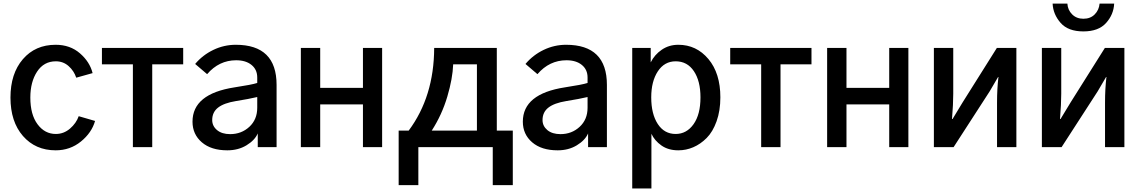

<svg xmlns="http://www.w3.org/2000/svg" viewBox="-20 -817 6333 1066"><path d="M38.1 -275.4Q38.1 -408.2 106.9 -488.3Q175.8 -568.4 289.1 -568.4Q369.1 -568.4 423.8 -521Q478.5 -473.6 494.1 -411.1L403.3 -385.7Q390.6 -423.8 360.8 -450.2Q331.1 -476.6 290 -476.6Q223.6 -476.6 186 -419.4Q148.4 -362.3 148.4 -275.4Q148.4 -180.7 188.5 -127Q228.5 -73.2 290 -73.2Q334 -73.2 368.7 -103Q403.3 -132.8 417 -171.9L507.8 -145.5Q489.3 -80.1 429.2 -31.2Q369.1 17.6 289.1 17.6Q176.8 17.6 107.4 -62Q38.1 -141.6 38.1 -275.4Z M545.9 -460V-550.8H997.1V-460H825.2V0H717.8V-460Z M1158.2 -150.4Q1158.2 -117.2 1185.1 -94.7Q1211.9 -72.3 1257.8 -72.3Q1320.3 -72.3 1364.3 -112.8Q1408.2 -153.3 1408.2 -218.8V-278.3Q1363.3 -267.6 1290 -255.9Q1223.6 -245.1 1190.9 -219.7Q1158.2 -194.3 1158.2 -150.4ZM1048.8 -141.6Q1048.8 -295.9 1282.2 -332Q1378.9 -346.7 1408.2 -356.4V-386.7Q1408.2 -430.7 1376.5 -456.5Q1344.7 -482.4 1291 -482.4Q1196.3 -482.4 1129.9 -405.3L1063.5 -461.9Q1105.5 -511.7 1164.6 -540Q1223.6 -568.4 1289.1 -568.4Q1515.6 -568.4 1515.6 -345.7V0H1411.1V-76.2Q1394.5 -38.1 1348.6 -10.3Q1302.7 17.6 1242.2 17.6Q1152.3 17.6 1100.6 -26.9Q1048.8 -71.3 1048.8 -141.6Z M1650.4 0V-550.8H1757.8V-329.1H1995.1V-550.8H2101.6V0H1995.1V-237.3H1757.8V0Z M2193.4 -91.8H2249Q2389.6 -280.3 2390.6 -550.8H2738.3V-91.8H2827.1V210.9H2715.8V0H2302.7V210.9H2193.4ZM2377 -91.8H2627.9V-460H2496.1Q2493.2 -380.9 2463.4 -280.3Q2433.6 -179.7 2377 -91.8Z M2992.2 -150.4Q2992.2 -117.2 3019 -94.7Q3045.9 -72.3 3091.8 -72.3Q3154.3 -72.3 3198.2 -112.8Q3242.2 -153.3 3242.2 -218.8V-278.3Q3197.3 -267.6 3124 -255.9Q3057.6 -245.1 3024.9 -219.7Q2992.2 -194.3 2992.2 -150.4ZM2882.8 -141.6Q2882.8 -295.9 3116.2 -332Q3212.9 -346.7 3242.2 -356.4V-386.7Q3242.2 -430.7 3210.4 -456.5Q3178.7 -482.4 3125 -482.4Q3030.3 -482.4 2963.9 -405.3L2897.5 -461.9Q2939.5 -511.7 2998.5 -540Q3057.6 -568.4 3123 -568.4Q3349.6 -568.4 3349.6 -345.7V0H3245.1V-76.2Q3228.5 -38.1 3182.6 -10.3Q3136.7 17.6 3076.2 17.6Q2986.3 17.6 2934.6 -26.9Q2882.8 -71.3 2882.8 -141.6Z M3595.7 -276.4Q3595.7 -184.6 3631.8 -128.9Q3668 -73.2 3731.4 -73.2Q3792 -73.2 3830.6 -127.4Q3869.1 -181.6 3869.1 -276.4Q3869.1 -367.2 3832.5 -421.9Q3795.9 -476.6 3731.4 -476.6Q3668.9 -476.6 3632.3 -420.9Q3595.7 -365.2 3595.7 -276.4ZM3490.2 229.5V-550.8H3592.8V-470.7Q3614.3 -513.7 3654.3 -541Q3694.3 -568.4 3746.1 -568.4Q3846.7 -568.4 3913.1 -489.3Q3979.5 -410.2 3979.5 -276.4Q3979.5 -202.1 3958.5 -143.6Q3937.5 -85 3903.3 -50.8Q3869.1 -16.6 3829.1 0.5Q3789.1 17.6 3746.1 17.6Q3690.4 17.6 3652.3 -9.3Q3614.3 -36.1 3596.7 -74.2V229.5Z M4034.2 -460V-550.8H4485.4V-460H4313.5V0H4206.1V-460Z M4572.3 0V-550.8H4679.7V-329.1H4917V-550.8H5023.4V0H4917V-237.3H4679.7V0Z M5165 0V-550.8H5272.5V-295.9Q5272.5 -240.2 5265.6 -156.2H5268.6L5324.2 -248L5514.6 -550.8H5623V0H5515.6V-247.1Q5515.6 -324.2 5523.4 -389.6H5521.5L5474.6 -309.6L5274.4 0Z M5764.6 0V-550.8H5872.1V-295.9Q5872.1 -240.2 5865.2 -156.2H5868.2L5923.8 -248L6114.3 -550.8H6222.7V0H6115.2V-247.1Q6115.2 -324.2 6123 -389.6H6121.1L6074.2 -309.6L5874 0ZM5824.2 -796.9H5906.2Q5908.2 -761.7 5932.6 -737.3Q5957 -712.9 5995.1 -712.9Q6034.2 -712.9 6058.1 -737.3Q6082 -761.7 6085 -796.9H6166Q6163.1 -736.3 6121.1 -689.5Q6079.1 -642.6 5995.1 -642.6Q5910.2 -642.6 5868.7 -689.9Q5827.1 -737.3 5824.2 -796.9Z"/></svg>

Font: Gothic A1 SemiBold
Style: Regular
Weight: 600
Version: Version 2.50